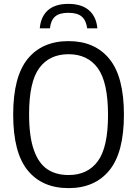

<svg xmlns="http://www.w3.org/2000/svg" viewBox="-20 -961 707 990"><path d="M48 -370Q48 -566 122.8 -657.5Q197.5 -749 333.5 -749Q469 -749 544 -657.2Q619 -565.5 619 -370Q619 -174.5 544 -82.8Q469 9 333.5 9Q197.5 9 122.8 -82.5Q48 -174 48 -370ZM537 -367.5Q537 -537 484.5 -609.2Q432 -681.5 333.5 -681.5Q235 -681.5 182.5 -610.2Q130 -539 130 -372.5Q130 -257 154.5 -187.8Q179 -118.5 223.8 -88.5Q268.5 -58.5 333.5 -58.5Q432 -58.5 484.5 -130Q537 -201.5 537 -367.5ZM332.5 -941Q400.5 -941 438.5 -908.2Q476.5 -875.5 482 -815H429.5Q424 -856.5 401.2 -875.8Q378.5 -895 332.5 -895Q286.5 -895 264.2 -875.8Q242 -856.5 237.5 -815H185Q190.5 -876 227.5 -908.5Q264.5 -941 332.5 -941Z"/></svg>

Font: Encode Sans Semi Condensed
Style: Regular
Weight: 400
Width: 4
Designer: Multiple Designers
Foundry: Impallari Type
Version: Version 2.000